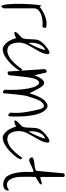

<svg xmlns="http://www.w3.org/2000/svg" viewBox="862 -1767 927 2691"><g transform="rotate(90 1325.5 -421.5)"><path d="M96.7 -10.7Q81.1 21.5 70.3 22Q59.6 22.5 52.2 0.5Q44.9 -21.5 40.5 -61.5Q36.1 -101.6 34.7 -150.4Q33.2 -199.2 34.2 -252.9Q35.2 -306.6 37.6 -356.4Q40 -406.2 43.9 -447.8Q47.9 -489.3 52.2 -513.2Q56.6 -537.1 61.5 -539.1Q66.4 -541 71.3 -512.7Q102.5 -536.1 138.7 -557.1Q174.8 -578.1 213.4 -592.3Q252 -606.4 291.5 -610.4Q331.1 -614.3 368.2 -603.5Q372.1 -590.8 369.1 -574.2Q366.2 -557.6 350.6 -552.7Q335 -555.7 309.6 -555.7Q284.2 -555.7 255.9 -551.8Q227.5 -547.9 199.2 -539.1Q170.9 -530.3 147.9 -516.1Q125 -502 110.8 -481.9Q96.7 -461.9 96.7 -434.6Z M615.2 -16.6Q574.2 -48.8 550.3 -92.3Q526.4 -135.7 513.7 -185.5Q507.8 -180.7 496.1 -174.8Q484.4 -168.9 472.2 -165Q460 -161.1 448.2 -159.7Q436.5 -158.2 431.2 -162.1Q425.8 -166 428.2 -175.3Q430.7 -184.6 446.3 -203.1Q448.2 -206.1 458.5 -215.8Q468.8 -225.6 480.5 -236.8Q492.2 -248 502 -258.3Q511.7 -268.6 513.7 -271.5Q524.4 -295.9 526.9 -325.2Q529.3 -354.5 529.8 -386.2Q530.3 -418 533.2 -449.2Q536.1 -480.5 547.9 -507.8Q554.7 -523.4 573.7 -546.4Q592.8 -569.3 616.7 -590.8Q640.6 -612.3 665.5 -629.4Q690.4 -646.5 708.5 -650.4Q726.6 -654.3 734.9 -641.6Q743.2 -628.9 734.4 -592.8Q723.6 -549.8 701.7 -509.3Q679.7 -468.8 656.2 -429.2Q632.8 -389.6 611.8 -350.6Q590.8 -311.5 582 -271.5Q577.1 -250 577.1 -219.2Q577.1 -188.5 584 -158.2Q590.8 -127.9 606.4 -103Q622.1 -78.1 649.4 -68.4Q680.7 -56.6 711.9 -62.5Q743.2 -68.4 772.9 -85Q802.7 -101.6 830.1 -126.5Q857.4 -151.4 880.9 -177.7Q904.3 -204.1 922.9 -229Q941.4 -253.9 954.1 -271.5L970.7 -253.9Q977.5 -248 962.4 -220.7Q947.3 -193.4 918.5 -158.7Q889.6 -124 850.6 -87.9Q811.5 -51.8 770 -27.3Q728.5 -2.9 688 2.9Q647.5 8.8 615.2 -16.6ZM582 -441.4Q581.1 -436.5 580.6 -424.3Q580.1 -412.1 580.1 -398.4Q580.1 -384.8 580.6 -373Q581.1 -361.3 582 -356.4Q613.3 -410.2 640.6 -470.7Q668 -531.2 683.6 -592.8Q661.1 -585 643.1 -568.8Q625 -552.7 612.3 -531.7Q599.6 -510.7 592.3 -487.3Q585 -463.9 582 -441.4Z M1237.3 -16.6Q1239.3 -55.7 1239.7 -99.1Q1240.2 -142.6 1238.3 -186.5Q1236.3 -230.5 1231.9 -273.9Q1227.5 -317.4 1219.7 -356.4Q1206.1 -427.7 1185.1 -465.3Q1164.1 -502.9 1141.1 -505.4Q1118.2 -507.8 1098.1 -475.1Q1078.1 -442.4 1067.4 -373Q1065.4 -362.3 1062.5 -339.8Q1059.6 -317.4 1056.2 -289.1Q1052.7 -260.7 1049.3 -229Q1045.9 -197.3 1042.5 -168.9Q1039.1 -140.6 1037.1 -118.2Q1035.2 -95.7 1034.2 -85Q1028.3 -69.3 1012.2 -66.4Q996.1 -63.5 982.4 -68.4L949.2 -576.2Q948.2 -588.9 955.1 -598.1Q961.9 -607.4 970.7 -610.8Q979.5 -614.3 988.3 -610.4Q997.1 -606.4 1000 -592.8L1034.2 -441.4Q1064.5 -514.6 1090.3 -545.4Q1116.2 -576.2 1138.7 -577.1Q1161.1 -578.1 1181.6 -555.7Q1202.1 -533.2 1220.2 -501.5Q1238.3 -469.7 1254.9 -434.1Q1271.5 -398.4 1288.1 -373Q1328.1 -510.7 1379.4 -571.8Q1430.7 -632.8 1478 -622.1Q1525.4 -611.3 1561.5 -530.8Q1597.7 -450.2 1609.4 -304.7Q1611.3 -282.2 1612.3 -245.6Q1613.3 -209 1613.3 -173.8Q1613.3 -138.7 1612.3 -112.8Q1611.3 -86.9 1609.4 -85L1592.8 -68.4L1558.6 -101.6Q1564.5 -152.3 1562 -207.5Q1559.6 -262.7 1551.3 -318.4Q1543 -374 1531.2 -426.8Q1519.5 -479.5 1507.8 -525.4Q1494.1 -564.5 1474.6 -570.8Q1455.1 -577.1 1435.1 -564Q1415 -550.8 1398.4 -524.9Q1381.8 -499 1373 -474.6Q1367.2 -460 1358.9 -435.5Q1350.6 -411.1 1342.8 -386.7Q1335 -362.3 1329.1 -343.8Q1323.2 -325.2 1322.3 -322.3Q1318.4 -304.7 1313 -261.7Q1307.6 -218.8 1302.2 -169.9Q1296.9 -121.1 1293 -77.6Q1289.1 -34.2 1288.1 -16.6Q1288.1 -2 1280.3 0Q1272.5 2 1262.7 -2Q1252 -5.9 1237.3 -16.6Z M1855.5 -16.6Q1814.5 -48.8 1790.5 -92.3Q1766.6 -135.7 1753.9 -185.5Q1748 -180.7 1736.3 -174.8Q1724.6 -168.9 1712.4 -165Q1700.2 -161.1 1688.5 -159.7Q1676.8 -158.2 1671.4 -162.1Q1666 -166 1668.5 -175.3Q1670.9 -184.6 1686.5 -203.1Q1688.5 -206.1 1698.7 -215.8Q1709 -225.6 1720.7 -236.8Q1732.4 -248 1742.2 -258.3Q1752 -268.6 1753.9 -271.5Q1764.6 -295.9 1767.1 -325.2Q1769.5 -354.5 1770 -386.2Q1770.5 -418 1773.4 -449.2Q1776.4 -480.5 1788.1 -507.8Q1794.9 -523.4 1814 -546.4Q1833 -569.3 1856.9 -590.8Q1880.9 -612.3 1905.8 -629.4Q1930.7 -646.5 1948.7 -650.4Q1966.8 -654.3 1975.1 -641.6Q1983.4 -628.9 1974.6 -592.8Q1963.9 -549.8 1941.9 -509.3Q1919.9 -468.8 1896.5 -429.2Q1873 -389.6 1852.1 -350.6Q1831.1 -311.5 1822.3 -271.5Q1817.4 -250 1817.4 -219.2Q1817.4 -188.5 1824.2 -158.2Q1831.1 -127.9 1846.7 -103Q1862.3 -78.1 1889.6 -68.4Q1920.9 -56.6 1952.1 -62.5Q1983.4 -68.4 2013.2 -85Q2043 -101.6 2070.3 -126.5Q2097.7 -151.4 2121.1 -177.7Q2144.5 -204.1 2163.1 -229Q2181.6 -253.9 2194.3 -271.5L2210.9 -253.9Q2217.8 -248 2202.6 -220.7Q2187.5 -193.4 2158.7 -158.7Q2129.9 -124 2090.8 -87.9Q2051.8 -51.8 2010.3 -27.3Q1968.8 -2.9 1928.2 2.9Q1887.7 8.8 1855.5 -16.6ZM1822.3 -441.4Q1821.3 -436.5 1820.8 -424.3Q1820.3 -412.1 1820.3 -398.4Q1820.3 -384.8 1820.8 -373Q1821.3 -361.3 1822.3 -356.4Q1853.5 -410.2 1880.9 -470.7Q1908.2 -531.2 1923.8 -592.8Q1901.4 -585 1883.3 -568.8Q1865.2 -552.7 1852.5 -531.7Q1839.8 -510.7 1832.5 -487.3Q1825.2 -463.9 1822.3 -441.4Z M2443.4 -68.4Q2421.9 -104.5 2410.2 -149.9Q2398.4 -195.3 2393.6 -243.2Q2388.7 -291 2389.2 -337.9Q2389.6 -384.8 2391.6 -423.8Q2377.9 -427.7 2360.4 -421.9Q2342.8 -416 2323.2 -406.7Q2303.7 -397.5 2283.2 -386.7Q2262.7 -376 2245.1 -371.1Q2227.5 -366.2 2212.9 -369.1Q2198.2 -372.1 2189.5 -389.6Q2180.7 -406.2 2190.9 -416Q2201.2 -425.8 2221.2 -431.2Q2241.2 -436.5 2267.6 -439Q2293.9 -441.4 2317.4 -445.3Q2340.8 -449.2 2357.4 -455.6Q2374 -461.9 2375 -474.6L2409.2 -846.7Q2410.2 -855.5 2418.5 -860.4Q2426.8 -865.2 2436 -865.2Q2445.3 -865.2 2452.6 -860.8Q2460 -856.4 2460 -846.7V-525.4Q2473.6 -522.5 2486.3 -525.9Q2499 -529.3 2511.7 -534.2Q2524.4 -539.1 2536.6 -542Q2548.8 -544.9 2562.5 -542Q2568.4 -531.2 2560.5 -522Q2552.7 -512.7 2544.9 -507.8L2527.3 -497.1Q2515.6 -490.2 2502.4 -481.9Q2489.3 -473.6 2477.1 -466.8Q2464.8 -460 2460 -458Q2459 -444.3 2458.5 -410.6Q2458 -377 2458 -338.9Q2458 -300.8 2458.5 -267.1Q2459 -233.4 2460 -219.7Q2463.9 -173.8 2477.5 -135.7Q2491.2 -97.7 2514.6 -76.2Q2538.1 -54.7 2570.8 -54.7Q2603.5 -54.7 2647.5 -85Q2654.3 -62.5 2646.5 -44.9Q2638.7 -27.3 2621.1 -17.1Q2603.5 -6.8 2579.1 -3.9Q2554.7 -1 2529.8 -6.8Q2504.9 -12.7 2481.4 -27.8Q2458 -43 2443.4 -68.4Z"/></g></svg>

Font: Over the Rainbow
Style: Regular
Weight: 400
Designer: Kimberly Geswein
Foundry: Kimberly Geswein
Version: Version 1.002 2010